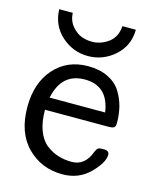

<svg xmlns="http://www.w3.org/2000/svg" viewBox="-104 -738 652 813"><g transform="rotate(15 222.0 -331.0)"><path d="M30.8 -232.9Q30.8 -337.9 87.4 -401.9Q144 -465.8 235.8 -465.8Q286.6 -465.8 323.7 -447.5Q360.8 -429.2 379.9 -398.2Q398.9 -367.2 407 -334Q415 -300.8 415 -265.1Q415 -249 408 -244.6Q400.9 -240.2 388.2 -240.2H106Q106 -187 120.4 -149.4Q134.8 -111.8 159.9 -92.5Q185.1 -73.2 212.6 -64.7Q240.2 -56.2 272 -56.2Q330.1 -56.2 354 -122.1Q359.9 -135.3 365 -139.2Q370.1 -143.1 384.8 -143.1H389.2Q414.1 -143.1 414.1 -125Q414.1 -90.8 366.5 -43Q318.8 4.9 247.1 4.9Q155.3 4.9 93 -57.6Q30.8 -120.1 30.8 -232.9ZM54.2 -667H113.3Q115.2 -631.8 135.7 -608.4Q156.2 -585 178.2 -577.4Q200.2 -569.8 222.2 -569.8Q262.2 -569.8 295.2 -594.5Q328.1 -619.1 331.1 -667H390.1Q389.2 -596.2 338.6 -551.5Q288.1 -506.8 222.2 -506.8Q156.2 -506.8 106.2 -551.5Q56.2 -596.2 54.2 -667ZM111.8 -294.9H355Q338.9 -407.7 236.8 -407.7Q134.8 -407.7 111.8 -294.9Z"/></g></svg>

Font: CMU Concrete
Style: Roman
Weight: 500
Version: Version 0.7.0